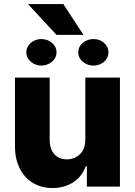

<svg xmlns="http://www.w3.org/2000/svg" viewBox="-20 -934 676 961"><path d="M228.7 -545.5V-231.9Q228.7 -209.5 234.9 -191.9Q241.1 -174.4 252.3 -161.9Q263.5 -149.5 279.5 -142.9Q295.5 -136.4 315 -136.4Q353.3 -136.4 380.3 -162.3Q407 -187.9 407 -235.4V-545.5H580.3V0H414.8V-101.6H409.1Q400.2 -76.7 384.6 -56.5Q369 -36.2 347.7 -22.2Q326.3 -8.2 299.9 -0.5Q273.4 7.1 242.5 7.1Q200.3 7.1 165.8 -7.6Q131.4 -22.4 106.9 -49.4Q82.4 -76.3 68.9 -114Q55.4 -151.6 55 -197.8V-545.5ZM296.9 -913.7 397.7 -759.6H262.8L120 -913.7ZM371.8 -671.9Q371.8 -687.5 378.4 -699.8Q384.9 -712 395.6 -720.7Q406.2 -729.4 419.9 -734Q433.6 -738.6 447.8 -738.6Q462.4 -738.6 475.9 -734Q489.3 -729.4 499.6 -720.7Q509.9 -712 516.3 -699.8Q522.7 -687.5 522.7 -671.9Q522.7 -656.6 516.3 -644.4Q509.9 -632.1 499.5 -623.6Q489 -615.1 475.5 -610.4Q462 -605.8 447.8 -605.8Q433.6 -605.8 419.9 -610.4Q406.2 -615.1 395.6 -623.6Q384.9 -632.1 378.4 -644.4Q371.8 -656.6 371.8 -671.9ZM111.9 -672.2Q111.9 -687.1 118.3 -699.4Q124.6 -711.6 134.9 -720.3Q145.2 -729 158.7 -733.8Q172.2 -738.6 186.4 -738.6Q200.6 -738.6 214.3 -734Q228 -729.4 238.8 -720.9Q249.6 -712.4 256.2 -700.1Q262.8 -687.9 262.8 -672.2Q262.8 -657 256.2 -644.5Q249.6 -632.1 238.8 -623.6Q228 -615.1 214.3 -610.4Q200.6 -605.8 186.4 -605.8Q172.6 -605.8 159.1 -610.6Q145.6 -615.4 135.1 -624.1Q124.6 -632.8 118.3 -645.1Q111.9 -657.3 111.9 -672.2Z"/></svg>

Font: Inter P Extra Bold
Style: Regular
Weight: 800
Designer: Rasmus Andersson
Foundry: rsms
Version: Version 3.018;git-588b23468